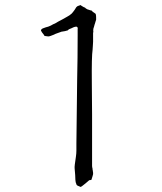

<svg xmlns="http://www.w3.org/2000/svg" viewBox="-20 -713 640 759"><path d="M287 -603Q286 -606 284 -607Q282 -608 279.5 -607.5Q277 -607 274.5 -606.5Q272 -606 269 -604.5Q266 -603 264 -602Q258 -600 252 -597L251 -596L250 -595Q249 -594 248 -593Q245 -592 237 -590Q228 -588 225 -588H224Q218 -586 210 -583Q198 -579 193 -576Q183 -572 180 -571Q174 -569 171 -569Q169 -569 163 -570L156 -571Q155 -572 153 -576Q147 -583 146 -585L142 -592V-593Q142 -595 144 -597Q145 -599 150 -601Q153 -602 161 -605Q173 -608 174 -609Q180 -611 190 -617Q202 -622 209 -627Q219 -632 226 -636Q241 -645 242 -645L254 -652Q261 -657 263 -659Q264 -660 269 -666Q274 -672 275 -674Q277 -677 280 -682Q281 -683 282 -685Q284 -687 287 -689V-688Q287 -689 287 -689L293 -691H294L295 -692L298 -693Q300 -692 304 -689Q306 -688 309 -686Q312 -684 316 -683Q319 -679 324 -677L325 -676H326Q331 -674 333.5 -673.5Q336 -673 338 -672H339H340H341Q347 -665 356 -660Q360 -659 360 -643Q360 -638 360 -636V-635Q359 -632 358 -629Q357 -626 356 -622Q354 -617 353 -613V-612Q352 -608 349 -599V-598Q348 -592 349 -588Q349 -586 348 -582V-581V-580V-548Q347 -539 347 -531Q347 -523 346 -516Q342 -490 343 -388Q343 -355 344 -261V-61V-57Q344 -56 344.5 -52Q345 -48 346 -45Q346 -43 346 -41V-40H347Q347 -39 347 -38V-37Q347 -34 348 -30V-29Q349 -26 346 -17Q344 -9 342 -4V-3Q341 -1 335 -1H334L332 0Q331 1 318 12Q310 18 304 23L299 26Q285 21 283 18Q278 7 278 -2Q278 -17 275 -48Q274 -55 280 -93Q282 -106 282 -118Q282 -130 282 -144Q284 -271 285 -397Q287 -485 287 -574Q287 -588 287 -601L288 -602Z"/></svg>

Font: ToneOZ-Tsuipita-TC
Style: Tsuipita-TC
Weight: 400
Designer: :Jeffrey Xuan (Chih-Lin Hsuan)  :
Foundry: jeffreyx@gmail.com, cjkFonts.io
Version: Version 0.24071